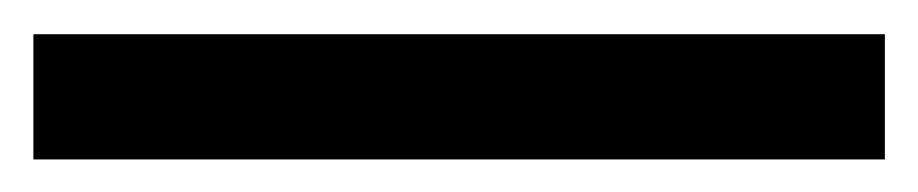

<svg xmlns="http://www.w3.org/2000/svg" viewBox="-25 42 550 115"><path d="M505 137.5H-5V62.5H505Z"/></svg>

Font: Funnel Display Light SemiBold
Style: Regular
Weight: 600
Version: Version 1.000